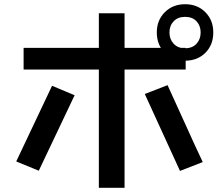

<svg xmlns="http://www.w3.org/2000/svg" viewBox="-20 -853 1040 911"><path d="M92 -523V-626H861V-523ZM449 38V-790H571V38ZM164 -43 57 -87Q99 -177 142 -266.5Q185 -356 227 -446L334 -401Q292 -312 249 -222Q206 -132 164 -43ZM834 -42Q792 -133 750.5 -224.5Q709 -316 667 -407L775 -449Q817 -358 858 -266.5Q899 -175 942 -84ZM858 -565Q800 -565 762 -602.5Q724 -640 724 -699Q724 -757 762 -795Q800 -833 858 -833Q917 -833 954.5 -795Q992 -757 992 -699Q992 -640 954.5 -602.5Q917 -565 858 -565ZM858 -624Q893 -624 912.5 -645.5Q932 -667 932 -699Q932 -731 912.5 -752Q893 -773 858 -773Q824 -773 804 -752Q784 -731 784 -699Q784 -667 804 -645.5Q824 -624 858 -624Z"/></svg>

Font: Murecho Thin Medium
Style: Regular
Weight: 500
Version: Version 1.010